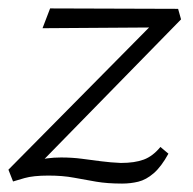

<svg xmlns="http://www.w3.org/2000/svg" viewBox="-21 -426 459 456"><path d="M269 10Q234 10 207.5 5.5Q181 1 154.5 -4Q128 -9 94 -9Q58 -9 37 -3Q16 3 10 5L-1 -23L362 -390L376 -361L80 -359L98 -406L402 -405L409 -380L49 -12L17 -27Q35 -35 62 -43.5Q89 -52 124 -52Q150 -52 173 -49Q196 -46 219 -43Q242 -40 266 -39Q299 -39 320.5 -47Q342 -55 360 -77L379 -61Q362 -30 344 -14.5Q326 1 307.5 5.5Q289 10 269 10Z"/></svg>

Font: Ysabeau Infant Light
Style: Italic
Weight: 300
Italic angle: -12°
Designer: Christian Thalmann (Catharsis Fonts)
Version: Version 2.001;gftools[0.9.30]; featfreeze: ss01,ss02,lnum